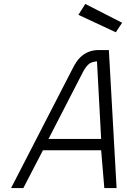

<svg xmlns="http://www.w3.org/2000/svg" viewBox="-20 -950 644 970"><path d="M597 -835 565 -787 376 -875 411 -930ZM344 -598Q354 -619 366.5 -637.5Q379 -656 396 -669.5Q413 -683 435 -690.5Q457 -698 486 -697H530L569 0H507L491 -191H197L98 0H36ZM225 -248H491L470 -640Q439 -638 424 -622Q409 -606 398 -584Z"/></svg>

Font: Panefresco 250wt
Style: Italic
Weight: 300
Version: Version 1.000